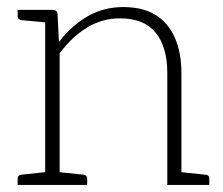

<svg xmlns="http://www.w3.org/2000/svg" viewBox="-20 -524 631 544"><path d="M108 0V-496H130Q142 -496 143 -484L147 -405Q181 -450 227 -477Q273 -504 329 -504Q385 -504 421 -481.5Q457 -459 475.5 -417Q494 -375 494 -317V0H454V-317Q454 -391 421 -431.5Q388 -472 320 -472Q269 -472 226 -445.5Q183 -419 149 -373V0ZM30 0V-18Q30 -23 33 -26Q36 -29 40 -29L116 -37L121 0ZM136 0 140 -37 217 -29Q221 -29 224 -26Q227 -23 227 -18V0ZM481 0 486 -37 562 -29Q567 -29 570 -26Q573 -23 573 -18V0ZM121 -496 116 -460 40 -467Q36 -468 33 -470.5Q30 -473 30 -478V-496Z"/></svg>

Font: Aleo ExtraLight
Style: Regular
Weight: 250
Designer: Alessio Laiso
Foundry: Alessio Laiso
Version: Version 2.001;gftools[0.9.29]